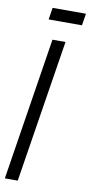

<svg xmlns="http://www.w3.org/2000/svg" viewBox="-103 -890 439 928"><g transform="rotate(10 116.0 -426.0)"><path d="M-7.5 0 102.8 -700H166.8L55.8 0ZM67.6 -793.3 76.8 -851.7H240.4L231.2 -793.3Z"/></g></svg>

Font: Georama
Style: Italic
Weight: 400
Width: 2
Italic angle: -9°
Designer: Jean-Baptiste Levee
Foundry: Production Type
Version: Version 1.000